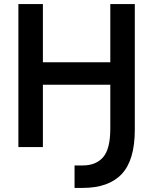

<svg xmlns="http://www.w3.org/2000/svg" viewBox="-20 -720 750 940"><path d="M70 -700H190V-415H520V-700H640V-85Q640 64 576 132Q512 200 385 200H345V90H385Q450 90 485 49.5Q520 9 520 -90V-305H190V0H70Z"/></svg>

Font: PT Root UI Bold
Style: Regular
Weight: 700
Designer: Vitaly Kuzmin
Foundry: ParaType Ltd.
Version: Version 2.000G